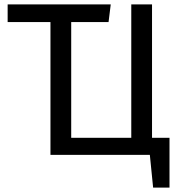

<svg xmlns="http://www.w3.org/2000/svg" viewBox="-20 -709 826 879"><path d="M15 -689H487L477 -608H306H211H15ZM676 -689V0H211V-689H306V-78H581V-689ZM627 -78H756V150H681L666 0H627Z"/></svg>

Font: Fira Sans Variable
Style: Regular
Weight: 400
Designer: Carrois Corporate & Edenspiekermann AG
Foundry: Carrois Corporate GbR & Edenspiekermann AG
Version: Version 4.202